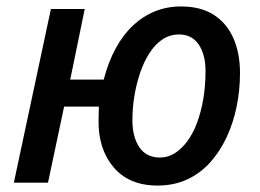

<svg xmlns="http://www.w3.org/2000/svg" viewBox="-20 -567 807 596"><path d="M469 9Q380 9 332 -48.5Q284 -106 286 -196Q286 -208 286.5 -218.5Q287 -229 287 -236H179L129 0H23L138 -539H243L198 -320H302Q316 -374 339 -416.5Q362 -459 393 -488Q424 -517 461.5 -532Q499 -547 542 -547Q603 -547 643.5 -521Q684 -495 704.5 -448.5Q725 -402 725 -340Q725 -287 714.5 -236Q704 -185 683.5 -141Q663 -97 632.5 -63Q602 -29 561 -10Q520 9 469 9ZM477 -78Q501 -78 522 -91Q543 -104 561 -128Q579 -152 591.5 -185.5Q604 -219 611 -259.5Q618 -300 618 -347Q618 -397 597 -428.5Q576 -460 536 -460Q507 -460 484 -444.5Q461 -429 443.5 -401.5Q426 -374 414.5 -339.5Q403 -305 397 -268Q391 -231 391 -194Q391 -142 412.5 -110Q434 -78 477 -78Z"/></svg>

Font: Noto Sans Display Medium
Style: Italic
Weight: 500
Italic angle: -12°
Designer: Monotype Design Team
Foundry: Monotype Imaging Inc.
Version: Version 2.003